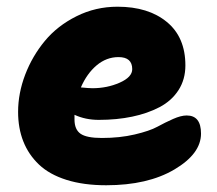

<svg xmlns="http://www.w3.org/2000/svg" viewBox="-20 -545 651 575"><path d="M297.9 9.8Q230.5 9.8 179.2 -6.3Q127.9 -22.5 96.7 -52.2Q65.4 -82 49.8 -121.6Q34.2 -161.1 34.2 -210Q34.2 -265.6 55.4 -321.3Q76.7 -377 114.3 -422.4Q151.9 -467.8 209 -496.3Q266.1 -524.9 332 -524.9Q424.3 -524.9 479.7 -479.2Q535.2 -433.6 535.2 -349.1Q535.2 -307.1 514.6 -275.1Q494.1 -243.2 457.8 -224.1Q421.4 -205.1 375.7 -195.6Q330.1 -186 275.9 -186Q235.8 -186 203.1 -201.2V-187Q203.1 -157.2 221.2 -144.5Q239.3 -131.8 285.2 -131.8Q338.9 -131.8 383.5 -142.3Q428.2 -152.8 451.4 -165.5Q474.6 -178.2 498.3 -188.7Q522 -199.2 539.1 -199.2Q582 -199.2 582 -145Q582 -84.5 502.2 -37.4Q422.4 9.8 297.9 9.8ZM335 -374Q298.8 -374 269.5 -349.4Q240.2 -324.7 222.2 -283.2Q246.6 -280.8 256.8 -280.8Q300.8 -280.8 338.4 -297.4Q376 -314 376 -337.9Q376 -374 335 -374Z"/></svg>

Font: Shantell Sans Normal
Style: Regular
Weight: 800
Designer: Stephen Nixon, Anya Danilova, Shantell Martin
Foundry: Arrow Type
Version: Version 1.006;[559af2be0]